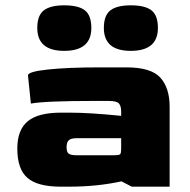

<svg xmlns="http://www.w3.org/2000/svg" viewBox="-20 -701 712 721"><path d="M45 -143Q45 -213 84 -245.5Q123 -278 209 -278H240Q317 -278 435 -266V-282Q435 -302 427 -312Q419 -322 387 -322H337Q148 -322 96 -312L85 -418Q85 -432 160 -440Q235 -448 355 -448H455Q547 -448 582 -409.5Q617 -371 617 -300V0H475L436 -20Q345 0 239 0H209Q121 0 83 -33Q45 -66 45 -143ZM405 -118Q421 -118 426.5 -119.5Q432 -121 433.5 -126.5Q435 -132 435 -147V-182H267Q247 -182 238.5 -174.5Q230 -167 230 -148Q230 -130 238 -124Q246 -118 267 -118ZM370 -596Q370 -643 394.5 -662Q419 -681 471 -681Q525 -681 549 -662Q573 -643 573 -596Q573 -510 471 -510Q370 -510 370 -596ZM120 -596Q120 -643 144.5 -662Q169 -681 221 -681Q275 -681 299 -662Q323 -643 323 -596Q323 -510 221 -510Q120 -510 120 -596Z"/></svg>

Font: Gold Bold
Style: Regular
Weight: 400
Designer: jaiki
Version: Version 1.000